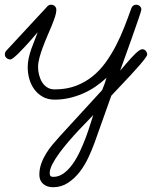

<svg xmlns="http://www.w3.org/2000/svg" viewBox="-60 -409 637 805"><path d="M510.7 -389.2Q520 -389.2 526.4 -383.3Q532.7 -377.4 532.7 -368.2Q532.7 -366.7 529.3 -355.7Q525.9 -344.7 520 -327.9Q514.2 -311 506.8 -289.8Q499.5 -268.6 491.5 -246.1Q483.4 -223.6 475.6 -201.7Q467.8 -179.7 461.2 -161.4Q454.6 -143.1 450 -130.1Q445.3 -117.2 443.8 -112.8Q447.8 -117.2 454.8 -125.5Q461.9 -133.8 470.5 -143.8Q479 -153.8 488.5 -164.3Q498 -174.8 506.8 -183.3Q515.6 -191.9 523.4 -197.3Q531.2 -202.6 536.6 -202.6Q545.4 -202.6 551.3 -195.6Q557.1 -188.5 557.1 -180.2Q557.1 -175.8 547.4 -162.8Q537.6 -149.9 522.5 -132.6Q507.3 -115.2 489.3 -95.7Q471.2 -76.2 454.3 -58.3Q437.5 -40.5 424.6 -26.9Q411.6 -13.2 406.7 -7.8L336.4 189.5Q326.2 217.8 311 250.5Q295.9 283.2 274.7 311Q253.4 338.9 225.3 357.4Q197.3 376 162.1 376Q137.7 376 121.3 362.3Q105 348.6 105 323.7Q105 299.8 112.8 277.6Q120.6 255.4 133.1 235.1Q145.5 214.8 161.1 196.3Q176.8 177.7 191.9 161.1L368.2 -31.2Q373.5 -43.9 378.2 -56.9Q382.8 -69.8 386.7 -83Q364.7 -62.5 339.6 -45.4Q314.5 -28.3 286.6 -16.4Q258.8 -4.4 229.2 2.2Q199.7 8.8 169.4 8.8Q141.1 8.8 119.9 -2.9Q98.6 -14.6 84.5 -33.7Q70.3 -52.7 63.2 -77.1Q56.2 -101.6 56.2 -127.4Q56.2 -146.5 60.3 -165.3Q64.5 -184.1 70.8 -202.4Q77.1 -220.7 84.5 -238.5Q91.8 -256.3 98.1 -273.9Q94.2 -269.5 85.4 -259.3Q76.7 -249 65.4 -236.3Q54.2 -223.6 41.5 -210.2Q28.8 -196.8 17.6 -185.5Q6.3 -174.3 -2.9 -167Q-12.2 -159.7 -16.6 -159.7Q-24.9 -159.7 -32.2 -165.5Q-39.6 -171.4 -39.6 -180.7Q-39.6 -189.5 -33.7 -196.3L138.2 -381.8Q144.5 -389.2 153.8 -389.2Q163.6 -389.2 169.9 -383.1Q176.3 -377 176.3 -367.2Q176.3 -356 170.7 -338.6Q165 -321.3 156.5 -300.5Q147.9 -279.8 137.9 -256.6Q127.9 -233.4 119.4 -210.4Q110.8 -187.5 105.2 -166.3Q99.6 -145 99.6 -127.4Q99.6 -111.8 103.8 -95.2Q107.9 -78.6 116.2 -64.9Q124.5 -51.3 137.7 -42.7Q150.9 -34.2 169.4 -34.2Q218.3 -34.2 257.3 -48.8Q296.4 -63.5 327.4 -88.4Q358.4 -113.3 382.6 -146.7Q406.7 -180.2 426.3 -218Q445.8 -255.9 461.4 -295.9Q477.1 -335.9 490.7 -374.5Q493.2 -381.3 498.5 -385.3Q503.9 -389.2 510.7 -389.2ZM331.1 73.2Q323.7 81.1 307.6 97.7Q291.5 114.3 271.2 135.7Q251 157.2 229.2 182.4Q207.5 207.5 189.5 231.9Q171.4 256.3 159.9 278.6Q148.4 300.8 148.4 316.9Q148.4 325.7 151.9 329.1Q155.3 332.5 163.6 332.5Q187 332.5 207.3 317.6Q227.5 302.7 244.4 279.1Q261.2 255.4 274.9 226.3Q288.6 197.3 299.3 168.5Q310.1 139.6 317.9 114.3Q325.7 88.9 331.1 73.2Z"/></svg>

Font: Helvetia Verbundene
Style: Regular
Weight: 400
Designer: Peter Wiegel, original typeface by Carl Albert Fahrenwaldt 1901
Foundry: Peter Wiegel
Version: Version 2.000